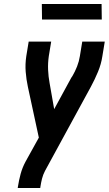

<svg xmlns="http://www.w3.org/2000/svg" viewBox="-20 -944 546 964"><path d="M182 0H69L70 -7Q75 -39 83.5 -70.5Q92 -102 108 -132L175 -253L120 -508Q112 -545 109 -583.5Q106 -622 112 -662L124 -735H237L225 -662Q220 -627 221.5 -593Q223 -559 229 -527L252 -396L338 -554Q340 -556 340.5 -557.5Q341 -559 342 -560L343 -561Q357 -585 367 -610.5Q377 -636 381 -662L393 -735H506L494 -662Q488 -622 472 -583.5Q456 -545 436 -508L206 -86Q196 -67 191 -47Q186 -27 183 -7ZM491 -846H191L190 -924H490Z"/></svg>

Font: Iosevka Term Curly
Style: Bold Italic
Weight: 700
Italic angle: -9°
Designer: Belleve Invis
Foundry: Belleve Invis
Version: Version 32.3.0